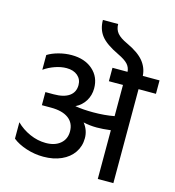

<svg xmlns="http://www.w3.org/2000/svg" viewBox="-128 -1011 1021 1119"><g transform="rotate(15 382.0 -451.5)"><path d="M38 -102V-201Q73 -166 120.5 -145Q168 -124 217 -124Q272 -124 304.5 -151.5Q337 -179 337 -225Q337 -276 300 -303.5Q263 -331 194 -331H139V-410H189Q250 -410 282.5 -433Q315 -456 315 -499Q315 -534 290 -555.5Q265 -577 223 -577Q190 -577 154 -564.5Q118 -552 88 -531V-620Q115 -637 154 -647.5Q193 -658 232 -658Q311 -658 359.5 -615.5Q408 -573 408 -504Q408 -462 387 -428Q366 -394 329 -376Q377 -368 438 -368Q507 -368 565 -379V-567H480V-648H571Q569 -675 551.5 -694Q534 -713 492 -733Q414 -770 384 -808.5Q354 -847 354 -903H446Q446 -871 464 -849Q482 -827 526 -807Q597 -774 628.5 -735.5Q660 -697 663 -648H764V-567H659V0H565V-294Q517 -288 481 -288Q439 -288 400 -297Q431 -258 431 -210Q431 -161 405 -123Q379 -85 332 -64Q285 -43 224 -43Q171 -43 120.5 -59.5Q70 -76 38 -102Z"/></g></svg>

Font: Madhuban
Style: Regular
Weight: 400
Designer: jaikishan Patel
Foundry: MagicType
Version: Version 1.000